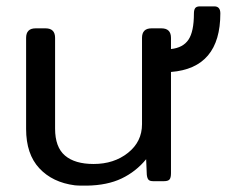

<svg xmlns="http://www.w3.org/2000/svg" viewBox="-20 -569 729 603"><path d="M242 14Q223 14 215 13Q145 4 103.5 -40.5Q62 -85 62 -164V-450Q62 -480 92 -480H123Q153 -480 153 -450V-165Q153 -107 184 -80.5Q215 -54 274 -54Q338 -54 382 -89Q426 -124 426 -179V-450Q426 -480 456 -480H487Q517 -480 517 -450V-415Q555 -419 572 -444.5Q589 -470 589 -526Q589 -538 593 -543.5Q597 -549 608 -549H653Q672 -549 672 -527Q672 -355 517 -343V-25Q517 -11 512.5 -5.5Q508 0 495 0H461Q450 0 446 -5Q442 -10 441 -21L439 -69Q407 -30 362 -8.5Q317 13 253 14Z"/></svg>

Font: Mitr Light
Style: Regular
Weight: 300
Designer: Thanarat Vachiruckul
Foundry: Cadson Demak
Version: Version 1.003